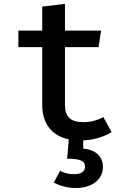

<svg xmlns="http://www.w3.org/2000/svg" viewBox="-20 -696 655 970"><path d="M400.5 54.9Q450.3 59.5 475.1 84.6Q500 109.7 500 146.7Q500 180 482.3 204.1Q464.6 228.2 433.6 241Q402.6 253.8 364.1 253.8Q332.3 253.8 302.8 246.2Q273.3 238.5 251.8 226.2L283.6 167.2Q298.5 174.9 316.4 179.5Q334.4 184.1 351.3 184.1Q409.7 184.1 409.7 145.6Q409.7 122.6 387.7 114.1Q365.6 105.6 319 105.6L327.7 8.2Q262.6 -5.6 227.9 -51Q193.3 -96.4 193.3 -164.1V-457.9H72.8V-541.5H193.3V-662.6L308.2 -676.4V-541.5H490.8L477.9 -457.9H308.2V-165.1Q308.2 -121 330.3 -100Q352.3 -79 401.5 -79Q455.9 -79 502.1 -104.6L543.6 -28.7Q515.4 -10.8 478.2 0.3Q441 11.3 400.5 13.3Z"/></svg>

Font: Fira Code Fixed Medium
Style: Regular
Weight: 500
Monospace: yes
Designer: Carrois Corporate, Edenspiekermann AG, Nikita Prokopov
Foundry: Carrois Corporate, Edenspiekermann AG, Nikita Prokopov
Version: Version 5.002